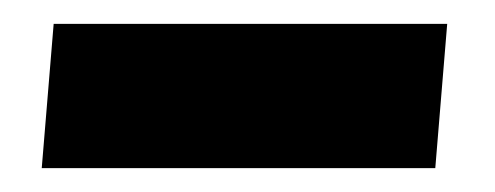

<svg xmlns="http://www.w3.org/2000/svg" viewBox="-20 -336 415 161"><path d="M15 -195 25 -316H355L345 -195Z"/></svg>

Font: Platypi Light ExtraBold
Style: Regular
Weight: 800
Version: Version 1.200